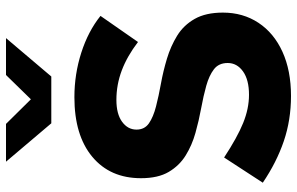

<svg xmlns="http://www.w3.org/2000/svg" viewBox="-195 -784 990 640"><g transform="rotate(-90 300.0 -464.0)"><path d="M300 11Q220 11 149.5 -13Q79 -37 11 -83L95 -212Q162 -168 210 -148.5Q258 -129 304 -129Q354 -129 382 -149Q410 -169 410 -200Q410 -230 389 -246Q368 -262 334 -271.5Q300 -281 259 -288.5Q218 -296 177 -307.5Q136 -319 102 -340Q68 -361 47 -396.5Q26 -432 26 -489Q26 -592 97.5 -651.5Q169 -711 296 -711Q373 -711 444.5 -688Q516 -665 567 -624L480 -499Q433 -535 385.5 -553Q338 -571 287 -571Q240 -571 214 -552Q188 -533 188 -504Q188 -477 209 -462.5Q230 -448 265 -439Q300 -430 341.5 -422.5Q383 -415 424.5 -402.5Q466 -390 501 -368.5Q536 -347 557 -310Q578 -273 578 -216Q578 -149 544 -97.5Q510 -46 447.5 -17.5Q385 11 300 11ZM209 -788 81 -939H207L289 -856L370 -939H493L365 -788Z"/></g></svg>

Font: Red Hat Mono
Style: Bold
Weight: 700
Monospace: yes
Designer: Pentagram, MCKL
Foundry: Pentagram, MCKL
Version: Version 1.023; ttfautohint (v1.8.3)